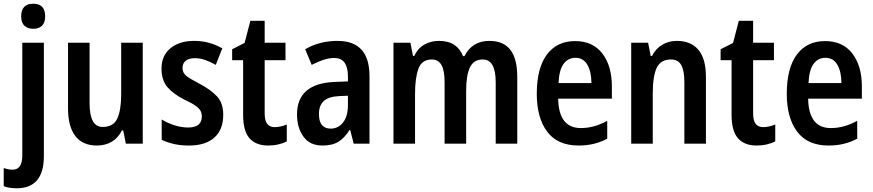

<svg xmlns="http://www.w3.org/2000/svg" viewBox="-54 -773 4695 1033"><path d="M60 -685Q60 -753 125 -753Q189 -753 189 -685Q189 -651 172 -634.5Q155 -618 125 -618Q95 -618 77.5 -634.5Q60 -651 60 -685ZM37 240Q-4 240 -34 229V131Q-9 140 14 140Q39 140 52.5 121.5Q66 103 66 61V-543H182V67Q182 239 37 240Z M714 -543V0H623L609 -71H602Q581 -30 546.5 -10Q512 10 468 10Q390 10 351 -41.5Q312 -93 312 -189V-543H428V-217Q428 -90 498 -90Q556 -90 577 -135Q598 -180 598 -267V-543Z M1147 -155Q1147 -75 1099 -32.5Q1051 10 963 10Q919 10 883 2Q847 -6 816 -21V-130Q845 -112 883 -99.5Q921 -87 958 -87Q1032 -87 1032 -147Q1032 -163 1025 -176.5Q1018 -190 997.5 -204.5Q977 -219 938 -237Q879 -267 847 -304Q815 -341 815 -404Q815 -474 863 -513.5Q911 -553 991 -553Q1033 -553 1069.5 -543Q1106 -533 1142 -513L1107 -424Q1079 -440 1051 -450Q1023 -460 993 -460Q962 -460 945 -446Q928 -432 928 -408Q928 -392 935.5 -379.5Q943 -367 963.5 -354Q984 -341 1022 -321Q1079 -291 1113 -255Q1147 -219 1147 -155Z M1424 -89Q1454 -89 1489 -103V-12Q1469 -2 1443.5 4Q1418 10 1389 10Q1323 10 1288.5 -29Q1254 -68 1254 -156V-449H1195V-508L1262 -542L1293 -661H1370V-543H1482V-449H1370V-161Q1370 -89 1424 -89Z M1762 -553Q1934 -553 1934 -363V0H1849L1830 -74H1827Q1800 -31 1767 -10.5Q1734 10 1681 10Q1613 10 1578.5 -38Q1544 -86 1544 -157Q1544 -241 1595 -284.5Q1646 -328 1744 -332L1818 -335V-361Q1818 -461 1745 -461Q1716 -461 1686 -451Q1656 -441 1623 -424L1588 -508Q1625 -530 1669 -541.5Q1713 -553 1762 -553ZM1770 -256Q1713 -253 1687.5 -229Q1662 -205 1662 -160Q1662 -119 1678.5 -100Q1695 -81 1725 -81Q1766 -81 1792 -114.5Q1818 -148 1818 -208V-258Z M2579 -553Q2654 -553 2691.5 -505.5Q2729 -458 2729 -358V0H2613V-330Q2613 -453 2544 -453Q2494 -453 2474 -410Q2454 -367 2454 -284V0H2338V-331Q2338 -394 2321 -423.5Q2304 -453 2269 -453Q2216 -453 2197.5 -404Q2179 -355 2179 -267V0H2063V-543H2154L2168 -472H2175Q2193 -512 2228 -532.5Q2263 -553 2308 -553Q2359 -553 2391 -531Q2423 -509 2437 -471H2445Q2486 -553 2579 -553Z M3040 -552Q3135 -552 3186.5 -485.5Q3238 -419 3238 -308V-242H2949Q2952 -84 3071 -84Q3143 -84 3213 -123V-27Q3146 10 3059 10Q2946 10 2890 -64.5Q2834 -139 2834 -268Q2834 -406 2888 -479Q2942 -552 3040 -552ZM3042 -462Q3002 -462 2978 -429Q2954 -396 2951 -326H3128Q3128 -386 3106.5 -424Q3085 -462 3042 -462Z M3588 -553Q3663 -553 3703.5 -505Q3744 -457 3744 -360V0H3628V-332Q3628 -392 3611.5 -422.5Q3595 -453 3556 -453Q3501 -453 3479.5 -408.5Q3458 -364 3458 -268V0H3342V-543H3433L3447 -472H3454Q3474 -512 3509.5 -532.5Q3545 -553 3588 -553Z M4052 -89Q4082 -89 4117 -103V-12Q4097 -2 4071.5 4Q4046 10 4017 10Q3951 10 3916.5 -29Q3882 -68 3882 -156V-449H3823V-508L3890 -542L3921 -661H3998V-543H4110V-449H3998V-161Q3998 -89 4052 -89Z M4385 -552Q4480 -552 4531.5 -485.5Q4583 -419 4583 -308V-242H4294Q4297 -84 4416 -84Q4488 -84 4558 -123V-27Q4491 10 4404 10Q4291 10 4235 -64.5Q4179 -139 4179 -268Q4179 -406 4233 -479Q4287 -552 4385 -552ZM4387 -462Q4347 -462 4323 -429Q4299 -396 4296 -326H4473Q4473 -386 4451.5 -424Q4430 -462 4387 -462Z"/></svg>

Font: Noto Sans Devanagari Condensed SemiBold
Style: Regular
Weight: 600
Width: 3
Designer: Jelle Bosma - Monotype Design Team
Foundry: Monotype Imaging Inc.
Version: Version 2.004; ttfautohint (v1.8.4.7-5d5b)